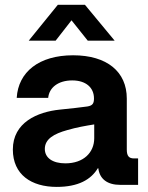

<svg xmlns="http://www.w3.org/2000/svg" viewBox="-20 -751 603 780"><path d="M210.4 8.3C298.3 8.3 349.6 -21.5 377.4 -67.4H379.4C384.8 -23.4 416.5 0 468.3 0H541V-107.4H524.4C503.4 -107.4 495.1 -117.7 495.1 -143.6V-350.6C495.1 -459.5 415 -526.4 276.9 -526.4C138.2 -526.4 54.2 -458.5 47.9 -353.5H175.8C179.7 -395.5 216.8 -424.3 273.4 -424.3C328.6 -424.3 361.8 -395.5 361.8 -351.1C361.8 -331.1 356.4 -321.8 334.5 -318.4C308.6 -314.5 268.6 -310.5 223.1 -305.7C131.8 -296.4 32.2 -253.4 32.2 -143.6C32.2 -41.5 107.4 8.3 210.4 8.3ZM245.6 -87.4C194.8 -87.4 162.1 -108.9 162.1 -146C162.1 -186 198.7 -207.5 253.9 -222.7C292.5 -233.9 326.7 -239.7 362.8 -245.6V-189.5C362.8 -131.8 319.8 -87.4 245.6 -87.4ZM206.1 -585.9 270.5 -668.5 336.4 -585.9H445.3V-586.4L325.2 -731.4H214.8L97.2 -586.4V-585.9Z"/></svg>

Font: Raveo Display Display SemiBold
Style: Regular
Weight: 600
Designer: Jakub Foglar, Rasmus Andersson (Inter)
Foundry: Jakubfoglar.com
Version: Version 1.100;Glyphs 3.2.3 (3260)